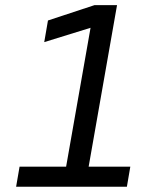

<svg xmlns="http://www.w3.org/2000/svg" viewBox="-20 -713 626 733"><path d="M41.5 0H464.4L477.5 -76.7H318.4L426.8 -693.4H340.8L163.1 -634.8L148.9 -552.2L325.7 -606.9L232.4 -76.7H54.7Z"/></svg>

Font: Cascadia Mono SemiLight
Style: Italic
Weight: 350
Italic angle: -10°
Monospace: yes
Designer: Aaron Bell
Foundry: Saja Typeworks
Version: Version 2404.023